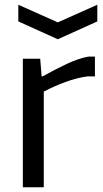

<svg xmlns="http://www.w3.org/2000/svg" viewBox="-20 -787 431 807"><path d="M57 -767 223 -693 389 -767V-697L223 -622L57 -697ZM76 -540H149L155 -466H159Q215 -497 262 -519Q309 -541 351 -549H379V-466H348Q303 -460 255.5 -442.5Q208 -425 164 -402V0H76Z"/></svg>

Font: Encode Sans Normal
Style: Regular
Weight: 400
Designer: Pablo Impallari, Andres Torresi
Foundry: Pablo Impallari, Andres Torresi
Version: Version 1.000; ttfautohint (v1.00) -l 8 -r 50 -G 200 -x 14 -